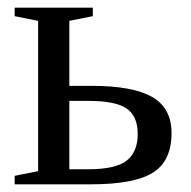

<svg xmlns="http://www.w3.org/2000/svg" viewBox="-20 -479 496 499"><path d="M209.5 -39.1Q279.8 -39.1 308.8 -61.3Q337.9 -83.5 337.9 -130.9Q337.9 -177.2 309.1 -197Q280.3 -216.8 209.5 -216.8H160.2V-39.1ZM221.2 -459V-437L160.2 -424.8V-255.9H218.3Q324.7 -255.9 375.2 -227.1Q425.8 -198.2 425.8 -133.3Q425.8 -60.5 377.4 -30.3Q329.1 0 216.8 0H18.1V-22L79.1 -34.2V-424.8L18.1 -437V-459Z"/></svg>

Font: Tinos
Style: Regular
Weight: 400
Designer: Steve Matteson
Foundry: Monotype Imaging Inc.
Version: Version 1.23